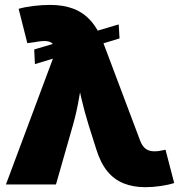

<svg xmlns="http://www.w3.org/2000/svg" viewBox="-20 -758 740 789"><path d="M123.5 -494.6 120.6 -554.7 467.8 -657.7 471.2 -600.1ZM4.4 0 206.5 -541 205.6 -551.3Q204.1 -569.8 195.6 -578.9Q187 -587.9 168.9 -589.1Q150.9 -590.3 121.1 -584.5L92.3 -580.6L56.6 -721.7Q81.1 -729 116.5 -733.4Q151.9 -737.8 186 -737.8Q240.2 -737.8 281.5 -722.2Q322.8 -706.5 353 -672.6Q383.3 -638.7 404.3 -582.5L555.7 -180.7Q563 -161.1 574 -150.6Q585 -140.1 600.1 -137.5Q615.2 -134.8 634.3 -137.7L660.2 -142.6L695.8 -5.9Q673.3 1.5 641.1 6.3Q608.9 11.2 577.1 11.2Q527.3 11.2 488.3 -4.4Q449.2 -20 421.1 -54.2Q393.1 -88.4 375.5 -145L344.2 -244.1Q327.1 -298.8 314 -355.5Q300.8 -412.1 288.1 -477.5H327.1Q314.5 -412.1 304.9 -355.7Q295.4 -299.3 279.8 -244.1L210 0Z"/></svg>

Font: Inter 17pt Black
Style: Regular
Weight: 900
Version: Version 4.001;git-66647c0bb